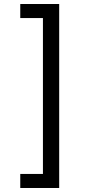

<svg xmlns="http://www.w3.org/2000/svg" viewBox="-20 -802 455 957"><path d="M81 65H194V-712H81V-782H275V135H81Z"/></svg>

Font: hexlgurmukhi05
Style: Book
Weight: 400
Designer: Jelle Bosma - Monotype Design Team
Foundry: Monotype Imaging Inc.
Version: Version 2.003